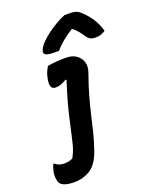

<svg xmlns="http://www.w3.org/2000/svg" viewBox="-256 -899 959 1198"><g transform="rotate(-20 224.0 -300.5)"><path d="M240 -548Q282 -548 309 -529Q336 -510 345 -479.5Q354 -449 341 -413Q313 -334 296 -273Q279 -212 267 -160Q255 -108 242.5 -56Q230 -4 209 57Q181 139 133.5 169.5Q86 200 27 200Q-49 200 -68 169Q-75 157 -77 133Q-79 109 -72 83Q-67 62 -59 47H-55Q-39 60 -25 64.5Q-11 69 7 69Q22 69 36.5 66Q51 63 64 56Q73 38 80 22Q87 6 93.5 -17Q100 -40 108 -77Q122 -138 133 -187.5Q144 -237 159 -291Q174 -345 197 -416L192 -420Q170 -407 153 -401Q136 -395 118 -395Q74 -395 90 -468Q95 -492 102 -507.5Q109 -523 118 -538Q144 -543 176.5 -545.5Q209 -548 240 -548ZM324 -801H356Q382 -801 399 -795.5Q416 -790 438 -768Q467 -740 489.5 -705Q512 -670 525 -624Q511 -613 495 -608Q479 -603 462 -603Q437 -603 423.5 -610.5Q410 -618 398 -637Q388 -653 374.5 -669Q361 -685 340 -703H335Q291 -675 262 -650Q233 -625 215 -603H182Q114 -603 118 -632Q120 -643 128 -657Q136 -671 155 -690Q190 -725 237 -755Q284 -785 324 -801Z"/></g></svg>

Font: Recursive Sn Csl St
Style: Bold Italic
Weight: 700
Italic angle: -15°
Version: Version 1.079;hotconv 1.0.112;makeotfexe 2.5.65598; ttfautoh